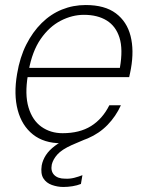

<svg xmlns="http://www.w3.org/2000/svg" viewBox="-20 -558 580 764"><path d="M224 12Q155 12 111 -23Q67 -58 50.5 -120Q34 -182 48 -264Q59 -330 84.5 -380.5Q110 -431 146 -466.5Q182 -502 226.5 -520Q271 -538 321 -538Q397 -538 441 -505Q485 -472 499.5 -415Q514 -358 501 -285Q500 -277 498 -269.5Q496 -262 494 -251H77L83 -288H457Q470 -362 455.5 -408Q441 -454 404.5 -476.5Q368 -499 314 -499Q267 -499 221.5 -475.5Q176 -452 142 -403Q108 -354 94 -276L91 -259Q78 -182 93.5 -130.5Q109 -79 145 -53.5Q181 -28 229 -28Q297 -28 342.5 -56.5Q388 -85 415 -139H461Q441 -95 408 -61Q375 -27 329.5 -7.5Q284 12 224 12ZM232 186Q209 186 186.5 178Q164 170 152.5 151.5Q141 133 146 100Q150 79 162.5 59.5Q175 40 199 22Q223 4 261 -12L324 -37L334 -10L266 19Q226 37 208.5 56.5Q191 76 186 97Q181 123 195.5 138Q210 153 239 153Q258 154 275.5 149.5Q293 145 308 139L302 174Q287 180 268.5 183Q250 186 232 186Z"/></svg>

Font: DM Sans 9pt ExtraLight
Style: Italic
Weight: 250
Italic angle: -10°
Version: Version 4.004;gftools[0.9.30]